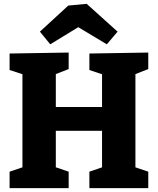

<svg xmlns="http://www.w3.org/2000/svg" viewBox="-20 -981 823 1001"><path d="M30 0V-86L119 -116L97 -83V-620L125 -585L30 -616V-702L338 -707V-621L246 -585L271 -621V-396L245 -423H539L512 -396V-620L539 -585L446 -616V-702L753 -707V-621L664 -586L686 -621V-83L664 -116L753 -86V0H446V-86L534 -116L512 -83V-325L539 -299H245L271 -325V-83L250 -116L338 -86V0ZM242 -750 188 -816 336 -952 432 -961 593 -816 537 -750 327 -876 445 -874Z"/></svg>

Font: Bitter Thin ExtraBold
Style: Regular
Weight: 800
Version: Version 3.020